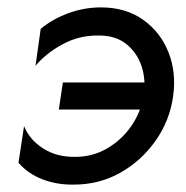

<svg xmlns="http://www.w3.org/2000/svg" viewBox="-20 -490 504 519"><path d="M447 -267 366 -194H139L150 -267ZM368 -230Q375 -273 363 -310Q351 -347 322 -370.5Q293 -394 248 -394Q194 -395 148.5 -370Q103 -345 76 -312L90 -412Q121 -438 164 -454Q207 -470 253 -470Q320 -470 367 -436.5Q414 -403 435.5 -348.5Q457 -294 448 -230Q439 -164 400.5 -109.5Q362 -55 305 -23Q248 9 180 9Q135 10 95.5 -5Q56 -20 30 -50L45 -149Q60 -112 97 -88.5Q134 -65 184 -66Q230 -66 269 -88.5Q308 -111 334 -148Q360 -185 368 -230Z"/></svg>

Font: Jost
Style: Italic
Weight: 400
Italic angle: -5°
Version: Version 3.710